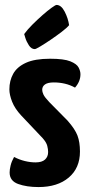

<svg xmlns="http://www.w3.org/2000/svg" viewBox="-20 -748 358 778"><path d="M136 10Q88 10 53.5 -2.5Q19 -15 19 -49Q19 -61 23 -77.5Q27 -94 37 -112Q58 -101 80.5 -95.5Q103 -90 124 -90Q150 -90 162.5 -101.5Q175 -113 175 -132Q175 -143 171.5 -157Q168 -171 153 -188L66 -280Q40 -308 29 -336Q18 -364 18 -386Q18 -421 33.5 -449Q49 -477 85 -493.5Q121 -510 183 -510Q239 -510 265 -499.5Q291 -489 298.5 -474.5Q306 -460 306 -447Q306 -418 284 -393Q264 -404 242.5 -409Q221 -414 198 -414Q174 -414 162.5 -406Q151 -398 151 -384Q151 -376 156 -365Q161 -354 180 -334L254 -259Q284 -225 294 -198.5Q304 -172 304 -134Q304 -67 258.5 -28.5Q213 10 136 10ZM121 -549Q107 -549 97 -564.5Q87 -580 82.5 -595Q78 -610 78 -610Q91 -628 111 -648Q131 -668 152 -686.5Q173 -705 189 -716.5Q205 -728 209 -728Q228 -728 242 -701Q256 -674 260 -646Q251 -635 230 -619Q209 -603 185.5 -587Q162 -571 143.5 -560Q125 -549 121 -549Z"/></svg>

Font: Yanone Kaffeesatz
Style: Bold
Weight: 700
Designer: Yanone (Cyrillic: Daniel Pouzeot, Huerta Tipografica, and Cyreal)
Foundry: Yanone
Version: Version 2.003